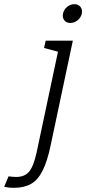

<svg xmlns="http://www.w3.org/2000/svg" viewBox="-158 -695 413 920"><path d="M179 -585Q160 -585 150 -598Q140 -611 144 -630Q148 -649 163.5 -662Q179 -675 198 -675Q217 -675 227.5 -662Q238 -649 234 -630Q230 -611 214 -598Q198 -585 179 -585ZM191 -500 85 0Q69 77 46.5 122Q24 167 -9 186Q-42 205 -92 205Q-105 205 -114.5 204Q-124 203 -138 200L-117 150Q-106 151 -98 152Q-90 153 -81 153Q-40 153 -18.5 127.5Q3 102 18 33L131 -500ZM129 -445 53 -465 61 -500H141Z"/></svg>

Font: Epunda Slab Light
Style: Italic
Weight: 300
Italic angle: -12°
Designer: Simon Atzbach
Foundry: typofactur
Version: Version 1.102